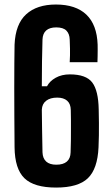

<svg xmlns="http://www.w3.org/2000/svg" viewBox="-20 -829 499 858"><path d="M230.7 9.2Q132.3 9.2 89.2 -32.5Q46.1 -74.2 45.1 -170.8Q44.5 -240.1 44.1 -308.1Q43.7 -376 43.7 -437.3Q43.7 -498.5 44.1 -548Q44.4 -597.5 45.1 -629.6Q49 -721.4 96.9 -765.1Q144.8 -808.8 229.7 -808.8Q318.5 -808.8 365.9 -763.7Q413.2 -718.6 416.3 -629.6Q416.5 -619.2 416.5 -605.3Q416.5 -591.5 416.2 -577.3Q416 -563.1 415.5 -551H291.5Q292.5 -567.2 292.8 -581.3Q293 -595.5 292.8 -612.1Q292.5 -628.8 291.5 -652.2Q290.8 -677.9 276.6 -692.3Q262.5 -706.6 231.3 -706.6Q201.9 -706.6 186.4 -692.9Q170.9 -679.2 169.9 -652.2Q168.4 -607.4 167.7 -554.9Q166.9 -502.4 166.9 -443.5H190.1Q201.9 -466.5 228.9 -481.6Q255.9 -496.6 292 -496.6Q364.8 -496.6 392.2 -460.4Q419.6 -424.1 421.1 -340Q421.8 -308.4 422.1 -279.5Q422.3 -250.6 421.9 -223.8Q421.5 -196.9 420.3 -170.8Q416 -74.2 372.6 -32.5Q329.2 9.2 230.7 9.2ZM231.6 -93Q262.6 -93 278.8 -107Q295 -121.1 295.5 -148.3Q296.5 -174.6 296.8 -199.6Q297 -224.7 297 -248.4Q297 -272.2 297 -294.3Q296.9 -316.4 296.3 -337.5Q295.8 -365.2 280 -379Q264.2 -392.8 235.5 -392.8Q204.6 -392.8 186.4 -378.8Q168.1 -364.9 166.9 -338.8Q167.8 -294.2 168.1 -246.6Q168.4 -199 169.9 -148.3Q170.9 -121.1 186.5 -107Q202.1 -93 231.6 -93Z"/></svg>

Font: Big Shoulders Display SC Thin
Style: Regular
Weight: 100
Designer: Patric King
Foundry: XO Type Co
Version: Version 2.002